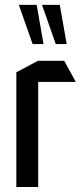

<svg xmlns="http://www.w3.org/2000/svg" viewBox="-20 -753 332 773"><path d="M45.8 0V-462L132.8 -508.3H133.8V0ZM133.8 -423.1V-508.3H238.4L284.7 -424.1V-423.1ZM204.5 -575.6 149.4 -732.4V-733.4H220.7L248.5 -575.6ZM111.3 -575.6 56.2 -732.4V-733.4H127.6L155.3 -575.6Z"/></svg>

Font: Foldit Thin
Style: Regular
Weight: 100
Designer: Sophia Tai
Foundry: Sophia Tai
Version: Version 1.003